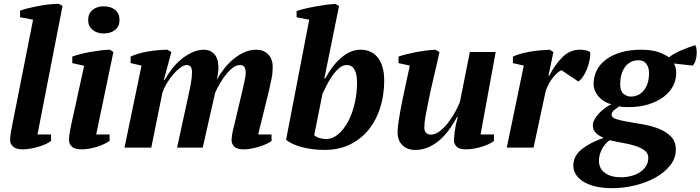

<svg xmlns="http://www.w3.org/2000/svg" viewBox="-20 -772 3663 1004"><path d="M153 -669 85 -682V-716Q99 -722 123 -728Q147 -734 175 -739.5Q203 -745 232.5 -748.5Q262 -752 287 -752L307 -741L176 -69H247V-35Q237 -27 220 -19Q203 -11 182.5 -5Q162 1 140 5Q118 9 98 9Q64 9 48.5 -5.5Q33 -20 33 -37Q33 -57 36 -76Q39 -95 44 -118Z M358 -442V-476Q373 -482 398 -488.5Q423 -495 451 -500Q479 -505 506.5 -508.5Q534 -512 555 -512L573 -500L483 -69H553V-35Q540 -26 522.5 -18Q505 -10 485.5 -4Q466 2 446 5.5Q426 9 408 9Q370 9 355.5 -5.5Q341 -20 341 -37Q341 -57 344 -76Q347 -95 352 -118L420 -428ZM441 -667Q441 -701 464 -720Q487 -739 522 -739Q560 -739 582.5 -720Q605 -701 605 -667Q605 -635 582.5 -616Q560 -597 522 -597Q487 -597 464 -616Q441 -635 441 -667Z M1248 -300Q1253 -323 1259 -349.5Q1265 -376 1265 -391Q1265 -410 1258.5 -421Q1252 -432 1235 -432Q1218 -432 1200 -419.5Q1182 -407 1165 -386.5Q1148 -366 1132.5 -340Q1117 -314 1105 -287L1040 0H906L967 -281Q974 -312 979 -341Q984 -370 984 -395Q984 -432 956 -432Q942 -432 924 -419Q906 -406 888 -385.5Q870 -365 854 -339Q838 -313 829 -286L771 0H631L720 -429L663 -442V-476Q679 -484 702.5 -491Q726 -498 752 -502.5Q778 -507 805 -509.5Q832 -512 855 -512L876 -500L837 -354H841Q856 -381 877.5 -409.5Q899 -438 926 -460.5Q953 -483 984 -497.5Q1015 -512 1047 -512Q1059 -512 1072 -508Q1085 -504 1096.5 -493.5Q1108 -483 1115 -465Q1122 -447 1122 -419Q1122 -405 1119.5 -387Q1117 -369 1113 -354Q1130 -385 1153 -414Q1176 -443 1202.5 -464.5Q1229 -486 1258.5 -499Q1288 -512 1320 -512Q1358 -512 1382 -488Q1406 -464 1406 -422Q1406 -390 1400 -361Q1394 -332 1387 -300L1330 -69H1400V-35Q1390 -27 1372.5 -19Q1355 -11 1335 -5Q1315 1 1294 5Q1273 9 1255 9Q1219 9 1205 -5.5Q1191 -20 1191 -38Q1191 -67 1205 -118Z M1597 -669 1531 -682V-714Q1550 -721 1578 -727.5Q1606 -734 1634.5 -739Q1663 -744 1689.5 -747.5Q1716 -751 1732 -752L1753 -741L1676 -362H1681Q1697 -392 1717 -419Q1737 -446 1760.5 -467Q1784 -488 1810 -500Q1836 -512 1866 -512Q1892 -512 1914.5 -502.5Q1937 -493 1953.5 -473.5Q1970 -454 1979.5 -423.5Q1989 -393 1989 -351Q1989 -277 1969 -211.5Q1949 -146 1909.5 -96Q1870 -46 1811.5 -17Q1753 12 1677 12Q1645 12 1614.5 8Q1584 4 1557.5 -3Q1531 -10 1510 -20Q1489 -30 1476 -41ZM1793 -432Q1772 -432 1752.5 -415Q1733 -398 1716.5 -374Q1700 -350 1687 -324Q1674 -298 1666 -280L1623 -65Q1634 -55 1651 -50Q1668 -45 1685 -45Q1719 -45 1748.5 -70Q1778 -95 1800 -136Q1822 -177 1834.5 -230.5Q1847 -284 1847 -341Q1847 -383 1834 -407.5Q1821 -432 1793 -432Z M2563 -69V-35Q2553 -27 2536.5 -19Q2520 -11 2500.5 -5Q2481 1 2459.5 5Q2438 9 2417 9Q2381 9 2367.5 -5.5Q2354 -20 2354 -36Q2354 -54 2358 -86Q2362 -118 2374 -160H2370Q2357 -136 2337 -106Q2317 -76 2290 -49.5Q2263 -23 2228 -5.5Q2193 12 2151 12Q2110 12 2084.5 -12.5Q2059 -37 2059 -82Q2059 -104 2065.5 -145Q2072 -186 2081.5 -234.5Q2091 -283 2102.5 -334.5Q2114 -386 2123 -429L2064 -442V-476Q2080 -482 2104 -488Q2128 -494 2154 -499Q2180 -504 2207 -507.5Q2234 -511 2256 -512L2278 -500Q2262 -425 2245.5 -357.5Q2229 -290 2215 -215Q2210 -191 2204.5 -162Q2199 -133 2199 -104Q2199 -86 2208.5 -77Q2218 -68 2232 -68Q2257 -68 2281.5 -87.5Q2306 -107 2326.5 -134.5Q2347 -162 2362.5 -191Q2378 -220 2385 -239L2437 -500H2572L2493 -69Z M2916 -405Q2897 -397 2873.5 -369Q2850 -341 2834 -298L2770 0H2630L2719 -429L2662 -442V-476Q2679 -484 2701.5 -490.5Q2724 -497 2749.5 -501.5Q2775 -506 2802 -508.5Q2829 -511 2854 -512L2874 -500L2848 -376H2852Q2882 -434 2921 -473Q2960 -512 3012 -512Q3026 -512 3040 -509.5Q3054 -507 3066 -500Q3068 -479 3062.5 -454.5Q3057 -430 3048 -408Q3039 -386 3027 -369Q3015 -352 3004 -346Z M3331 -512Q3388 -512 3424.5 -499Q3461 -486 3478 -472Q3488 -481 3505 -490.5Q3522 -500 3541.5 -508.5Q3561 -517 3580.5 -524Q3600 -531 3616 -536Q3621 -527 3622.5 -512Q3624 -497 3622.5 -481.5Q3621 -466 3616 -452Q3611 -438 3603 -429L3504 -440Q3509 -432 3512.5 -419Q3516 -406 3516 -390Q3516 -354 3499 -321.5Q3482 -289 3449.5 -265Q3417 -241 3371.5 -226.5Q3326 -212 3269 -212Q3252 -212 3241.5 -212.5Q3231 -213 3218 -216Q3213 -212 3206.5 -207.5Q3200 -203 3193.5 -198Q3187 -193 3182.5 -186.5Q3178 -180 3178 -172Q3178 -157 3203 -149Q3228 -141 3265 -135Q3302 -129 3346 -121Q3390 -113 3427 -98Q3464 -83 3489 -57.5Q3514 -32 3514 10Q3514 56 3484.5 93Q3455 130 3407.5 156.5Q3360 183 3300.5 197.5Q3241 212 3180 212Q3130 212 3092 202.5Q3054 193 3028.5 176.5Q3003 160 2990.5 139Q2978 118 2978 95Q2978 43 3023 7.5Q3068 -28 3137 -51Q3111 -62 3095.5 -77.5Q3080 -93 3080 -117Q3080 -132 3089 -148Q3098 -164 3112 -179Q3126 -194 3143 -206.5Q3160 -219 3177 -227Q3162 -230 3145.5 -239Q3129 -248 3115.5 -261.5Q3102 -275 3093 -293.5Q3084 -312 3084 -333Q3084 -372 3101 -405Q3118 -438 3150 -461.5Q3182 -485 3227.5 -498.5Q3273 -512 3331 -512ZM3227 155Q3254 155 3279.5 148.5Q3305 142 3325 129.5Q3345 117 3357.5 98Q3370 79 3370 53Q3370 29 3350.5 14.5Q3331 0 3301 -9.5Q3271 -19 3235.5 -25Q3200 -31 3168 -39Q3140 -18 3126 11Q3112 40 3112 69Q3112 109 3143 132Q3174 155 3227 155ZM3319 -457Q3295 -457 3277 -447Q3259 -437 3247 -420Q3235 -403 3229 -380Q3223 -357 3223 -331Q3223 -296 3240.5 -281.5Q3258 -267 3278 -267Q3302 -267 3320 -277Q3338 -287 3350 -303.5Q3362 -320 3368 -342Q3374 -364 3374 -389Q3374 -419 3360 -438Q3346 -457 3319 -457Z"/></svg>

Font: PT Serif
Style: Bold Italic
Weight: 700
Italic angle: -12°
Designer: A.Korolkova, O.Umpeleva, V.Yefimov
Foundry: ParaType Ltd
Version: Version 1.000W OFL